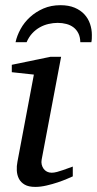

<svg xmlns="http://www.w3.org/2000/svg" viewBox="-20 -715 377 747"><path d="M263.2 -28.8Q257.3 -26.4 241.7 -19.5Q226.1 -12.7 205.1 -5.6Q184.1 1.5 160.9 6.8Q137.7 12.2 117.2 12.2Q91.3 12.2 76.2 3.4Q61 -5.4 53.7 -19.5Q46.4 -33.7 45.4 -51.3Q44.4 -68.8 47.9 -85.9L111.8 -424.8L25.9 -434.1V-462.9L176.8 -494.1H217.8L142.1 -94.2Q140.1 -84 142.3 -74.7Q144.5 -65.4 149.7 -58.3Q154.8 -51.3 162.8 -47.1Q170.9 -43 181.2 -43Q189.9 -43 201.9 -46.1Q213.9 -49.3 225.8 -53.5Q237.8 -57.6 248 -61.5Q258.3 -65.4 263.2 -66.9ZM337.4 -579.1Q337.4 -572.3 337.2 -564.9Q336.9 -557.6 335.4 -550.8H292.5Q292 -571.3 284.9 -585.4Q277.8 -599.6 265.9 -608.6Q253.9 -617.7 238 -621.8Q222.2 -626 204.6 -626Q187 -626 168.9 -621.8Q150.9 -617.7 134.8 -608.6Q118.7 -599.6 105.5 -585.4Q92.3 -571.3 83.5 -550.8H40.5Q45.9 -576.2 60.1 -602.1Q74.2 -627.9 96.7 -648.4Q119.1 -668.9 148.9 -681.9Q178.7 -694.8 215.3 -694.8Q247.1 -694.8 270.3 -685.1Q293.5 -675.3 308.3 -659.2Q323.2 -643.1 330.3 -622.1Q337.4 -601.1 337.4 -579.1Z"/></svg>

Font: Charis SIL Afr
Style: Italic
Weight: 400
Italic angle: -11°
Foundry: SIL International
Version: Version 5.000